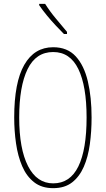

<svg xmlns="http://www.w3.org/2000/svg" viewBox="-20 -970 551 1000"><path d="M457 -358Q457 -286 448 -219.5Q439 -153 416.5 -101.5Q394 -50 355.5 -20Q317 10 257 10Q197 10 157.5 -21Q118 -52 95.5 -104.5Q73 -157 63.5 -223Q54 -289 54 -358Q54 -541 106.5 -632.5Q159 -724 257 -724Q331 -724 374.5 -676.5Q418 -629 437.5 -546.5Q457 -464 457 -358ZM80 -358Q80 -195 126 -105Q172 -15 257 -15Q345 -15 388 -103Q431 -191 431 -358Q431 -522 388 -610.5Q345 -699 257 -699Q167 -699 123.5 -609.5Q80 -520 80 -358ZM215 -950Q241 -909 270.5 -874Q300 -839 329 -804V-793H313Q294 -812 270 -837.5Q246 -863 223.5 -890.5Q201 -918 184 -943V-950Z"/></svg>

Font: Noto Sans Thai Looped ExtraCondensed Thin
Style: Regular
Weight: 100
Width: 2
Designer: Sasikarn Vongin, Ben Mitchell
Foundry: The Fontpad Ltd
Version: Version 1.001; ttfautohint (v1.8.4.7-5d5b)